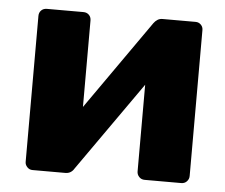

<svg xmlns="http://www.w3.org/2000/svg" viewBox="-43 -568 724 617"><g transform="rotate(5 319.0 -260.0)"><path d="M83 0Q73 0 66 -7.5Q59 -15 59 -24V-495Q59 -506 66 -513Q73 -520 84 -520H202Q213 -520 220 -513Q227 -506 227 -495V-130L182 -152L429 -504Q434 -511 441 -515.5Q448 -520 457 -520H564Q574 -520 581 -513Q588 -506 588 -496V-25Q588 -15 581 -7.5Q574 0 563 0H445Q434 0 427 -7.5Q420 -15 420 -25V-379L466 -370L217 -16Q213 -9 206 -4.5Q199 0 189 0Z"/></g></svg>

Font: Rubik Light
Style: Bold
Weight: 700
Version: Version 2.104